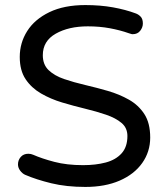

<svg xmlns="http://www.w3.org/2000/svg" viewBox="-20 -728 656 758"><path d="M317 10Q242 10 182.5 -4.5Q123 -19 79 -38Q68 -43 59.5 -54.5Q51 -66 51 -79Q51 -96 62 -108.5Q73 -121 92 -121Q102 -121 111 -117Q145 -102 194.5 -89Q244 -76 308 -76Q358 -76 397.5 -86.5Q437 -97 460 -122.5Q483 -148 483 -191Q483 -223 460 -242.5Q437 -262 399 -275Q361 -288 315.5 -299Q270 -310 225 -323.5Q180 -337 142 -359Q104 -381 81 -415.5Q58 -450 58 -503Q58 -559 87.5 -605.5Q117 -652 175 -680Q233 -708 317 -708Q376 -708 426 -699Q476 -690 516 -675Q527 -671 535.5 -662Q544 -653 544 -635Q544 -620 533.5 -606.5Q523 -593 504 -593Q500 -593 496 -594.5Q492 -596 488 -597Q454 -609 413.5 -616.5Q373 -624 327 -624Q251 -624 200 -595Q149 -566 149 -510Q149 -473 172 -451Q195 -429 233 -416Q271 -403 316 -392.5Q361 -382 406 -369Q451 -356 489 -334.5Q527 -313 550 -277.5Q573 -242 573 -185Q573 -129 541.5 -84.5Q510 -40 452.5 -15Q395 10 317 10Z"/></svg>

Font: Varela Round
Style: Regular
Weight: 400
Designer: Joe Prince, Avraham Cornfeld
Foundry: Joe Prince, Avraham Cornfeld
Version: Version 3.010; ttfautohint (v1.8.4.7-5d5b)